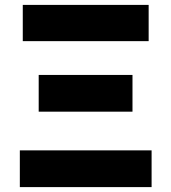

<svg xmlns="http://www.w3.org/2000/svg" viewBox="-20 -764 699 784"><path d="M61 0H599V-150H61ZM138 -308H521V-458H138ZM73 -596H587V-744H73Z"/></svg>

Font: Noto Sans CJK JP Black
Style: Regular
Weight: 900
Designer: Ryoko NISHIZUKA (kana & ideographs); Paul D. Hunt (Latin, Greek & Cyrillic); Wenlong ZHANG (bopomofo); Sandoll Communica
Foundry: Adobe Systems Incorporated
Version: Version 1.004;PS 1.004;hotconv 1.0.82;makeotf.lib2.5.63406